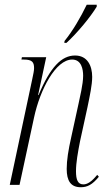

<svg xmlns="http://www.w3.org/2000/svg" viewBox="-20 -776 459 806"><path d="M251 -604 250 -596H259C305 -638 360 -705 386 -748V-756H344C318 -702 285 -646 251 -604ZM319 10C346 10 367 0 395 -34L388 -42C363 -11 345 -2 330 -2C307 -2 299 -21 299 -57C299 -93 307 -137 316 -183L347 -325C357 -373 367 -420 367 -453C367 -500 347 -543 295 -543C239 -543 191 -495 142 -377H140L174 -536H72L70 -526H80C115 -526 123 -515 123 -490C123 -479 120 -466 115 -442L21 0H62L123 -283C148 -400 214 -526 283 -526C322 -526 329 -485 329 -458C329 -422 315 -367 310 -342L279 -200C267 -147 260 -103 260 -67C260 -17 277 10 319 10Z"/></svg>

Font: Noto Serif Display ExtraCondensed ExtraLight
Style: Italic
Weight: 200
Width: 2
Italic angle: -12°
Designer: Monotype Design Team
Foundry: Monotype Imaging Inc.
Version: Version 2.009